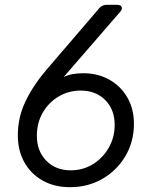

<svg xmlns="http://www.w3.org/2000/svg" viewBox="-20 -765 638 797"><path d="M271 12Q206 12 157 -15.5Q108 -43 81 -91.5Q54 -140 54 -204Q54 -278 86 -344.5Q118 -411 170 -472L393 -732Q405 -745 423 -745H466Q481 -745 485 -736Q489 -727 479 -716L244 -445Q262 -454 282.5 -457.5Q303 -461 326 -461Q386 -461 433.5 -434.5Q481 -408 508.5 -360.5Q536 -313 536 -251Q536 -177 500.5 -117Q465 -57 405 -22.5Q345 12 271 12ZM274 -58Q324 -58 365 -83Q406 -108 431 -151Q456 -194 456 -247Q456 -310 417 -349.5Q378 -389 315 -389Q265 -389 223.5 -364.5Q182 -340 157.5 -297.5Q133 -255 133 -201Q133 -138 172 -98Q211 -58 274 -58Z"/></svg>

Font: Pitagon Sans Text
Style: Italic
Weight: 400
Italic angle: -8°
Designer: Travis Tran
Foundry: Pitagon
Version: Version 1.001; ttfautohint (v1.8.4.7-5d5b);gftools[0.9.26]